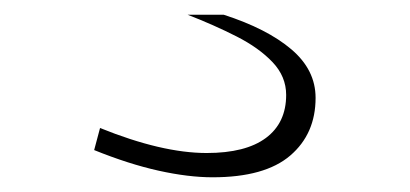

<svg xmlns="http://www.w3.org/2000/svg" viewBox="-20 -21 558 261"><path d="M116 153Q200 187 261 187Q314 187 341.5 166.5Q369 146 369 108Q369 83 350.5 63.5Q332 44 301.5 28.5Q271 13 235 -1H284Q343 18 376 46Q409 74 409 112Q409 161 374.5 190.5Q340 220 269 220Q236 220 195.5 211Q155 202 108 183Z"/></svg>

Font: Georama ExtraExtended ExtraLight
Style: Regular
Weight: 200
Width: 8
Designer: Jean-Baptiste Levee
Foundry: Production Type
Version: Version 1.000